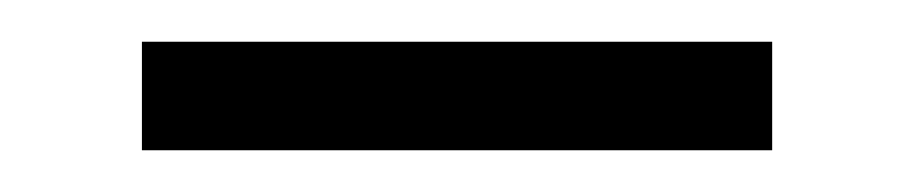

<svg xmlns="http://www.w3.org/2000/svg" viewBox="-20 -303 439 92"><path d="M350 -283V-231H48V-283Z"/></svg>

Font: Arima Madurai
Style: Regular
Weight: 400
Designer: Joana Correia and Natanael Gama
Foundry: NDISCOVER
Version: Version 1.019